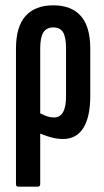

<svg xmlns="http://www.w3.org/2000/svg" viewBox="-20 -516 392 721"><path d="M48 185Q40 185 40 175V-333Q40 -416 76 -456Q112 -496 180 -496Q248 -496 283.5 -456Q319 -416 319 -333V-156Q319 -77 293 -35.5Q267 6 216 6Q194 6 169 -1Q144 -8 119 -20L118 -96Q133 -89 149.5 -82Q166 -75 184 -75Q205 -75 216.5 -94.5Q228 -114 228 -154V-334Q228 -376 217 -394.5Q206 -413 180 -413Q155 -413 143 -394.5Q131 -376 131 -334V175Q131 185 122 185Z"/></svg>

Font: Sofia Sans Extra Condensed SemiBold
Style: Regular
Weight: 600
Designer: Botio Nikoltchev, Ani Petrova
Foundry: lettersoup
Version: Version 4.101